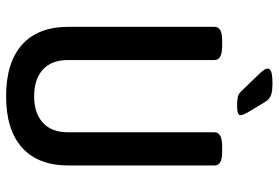

<svg xmlns="http://www.w3.org/2000/svg" viewBox="-162 -745 914 630"><g transform="rotate(90 295.0 -430.0)"><path d="M296 7Q185 7 126.5 -45.5Q68 -98 68 -198V-677Q68 -689 78.5 -695.5Q89 -702 114 -702H130Q155 -702 166 -695.5Q177 -689 177 -677V-196Q177 -142 208.5 -113.5Q240 -85 296 -85Q351 -85 382.5 -113.5Q414 -142 414 -196V-677Q414 -702 461 -702H476Q502 -702 512.5 -695.5Q523 -689 523 -677V-198Q523 -98 464.5 -45.5Q406 7 296 7ZM328 -751Q308 -751 297.5 -753.5Q287 -756 278 -766L226 -820Q205 -841 205 -851Q205 -859 215.5 -863Q226 -867 254 -867Q280 -867 293 -862Q306 -857 315 -842L350 -784Q358 -769 358 -762Q358 -751 328 -751Z"/></g></svg>

Font: Asap Condensed Medium
Style: Regular
Weight: 500
Width: 3
Designer: Pablo Cosgaya
Foundry: Omnibus-Type
Version: Version 3.001; ttfautohint (v1.8.4.7-5d5b)